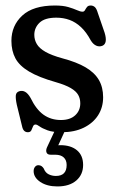

<svg xmlns="http://www.w3.org/2000/svg" viewBox="-20 -464 419 690"><path d="M198.9 -32.7Q231.9 -32.7 250.2 -49.6Q268.5 -66.5 268.5 -92.5Q268.5 -109.7 261 -122.9Q253.6 -136.1 234.5 -147.4Q215.3 -158.7 180.3 -168.8Q119.2 -186.2 84.5 -206.9Q49.7 -227.6 35.3 -254.5Q21 -281.4 21 -317.2Q21 -371.9 60.1 -408.1Q99.2 -444.2 177.4 -444.2Q206.2 -444.2 225.2 -438.7Q244.1 -433.1 256.4 -427.6Q268.6 -422 276.6 -422Q282.5 -422 285.4 -427.6Q288.3 -433.1 292.6 -438.7Q296.8 -444.2 305.9 -444.2Q314.1 -444.2 320.5 -438.9Q326.8 -433.6 331.5 -417.6L355.9 -346.7Q361.7 -328 359.9 -315.9Q358 -303.7 348 -299.5Q337 -295.1 325.9 -299.9Q314.8 -304.8 306.4 -318.5Q290.3 -348.6 271.2 -366.4Q252.1 -384.3 230 -392.4Q207.9 -400.5 182.4 -400.5Q140.7 -400.5 122 -382.3Q103.3 -364.2 103.3 -338.8Q103.3 -320.9 112.3 -305.7Q121.2 -290.4 143.2 -277.8Q165.1 -265.2 204 -254.5Q255.5 -240.9 287.8 -221.9Q320.1 -202.8 335.4 -176.5Q350.6 -150.2 350.6 -114.6Q350.6 -78 332.5 -49.7Q314.3 -21.4 280.9 -5.1Q247.5 11.2 201.8 11.2Q169.6 11.2 150.8 4.3Q131.9 -2.7 122.4 -9.6Q112.9 -16.5 107.9 -16.5Q101.2 -16.5 98.6 -9.6Q96 -2.7 92.7 4.3Q89.3 11.2 80 11.2Q72.2 11.2 66.8 6Q61.5 0.9 59 -11.5L40.4 -87.4Q35.5 -110.4 36.9 -121.7Q38.3 -133 49.7 -136.2Q60.1 -139.5 70.3 -134Q80.4 -128.5 89.6 -112.5Q109.9 -70.5 136.6 -51.6Q163.3 -32.7 198.9 -32.7ZM183.4 -8.2H219.9L184.7 68.3L160.6 61.2Q168.2 59.5 176.9 58.6Q185.6 57.7 196.6 57.7Q234.8 57.7 256.8 76.2Q278.7 94.8 278.7 128.7Q278.7 163.6 254.1 184.8Q229.4 206 186.2 206Q149.1 206 125 190Q100.9 173.9 100.9 150.9Q100.9 141.8 105.7 135.8Q110.5 129.7 117.7 129.7Q124.6 129.7 129.3 133Q134 136.4 137.3 141.7Q142.8 156.4 154.7 162.3Q166.6 168.3 180.9 168.3Q219.5 168.3 219.5 128.9Q219.5 111.5 209 101.8Q198.6 92 178.1 92H162.1Q150.4 92 147.3 84.2Q144.1 76.3 148.9 65.5Z"/></svg>

Font: Fraunces 144pt S100 Black
Style: Regular
Weight: 900
Version: Version 1.000